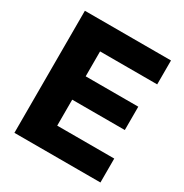

<svg xmlns="http://www.w3.org/2000/svg" viewBox="-168 -860 949 991"><g transform="rotate(30 306.0 -364.0)"><path d="M54.7 0V-727.5H567.9V-585H227.5V-436.5H541V-297.4H227.5V-142.6H567.4V0Z"/></g></svg>

Font: Inter 18pt ExtraBold
Style: Regular
Weight: 800
Designer: Rasmus Andersson
Foundry: rsms
Version: Version 4.001;git-66647c0bb